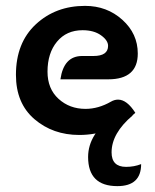

<svg xmlns="http://www.w3.org/2000/svg" viewBox="-20 -448 523 647"><path d="M256.8 -259.3H294.9Q344.2 -259.3 344.2 -293.5Q344.2 -312 320.3 -329.1Q296.4 -346.2 258.3 -346.2Q204.1 -346.2 172.1 -307.6Q140.1 -269 140.1 -206.5Q140.1 -148.9 177.2 -115Q214.4 -81.1 268.1 -81.1Q311.5 -81.1 354 -105.5Q365.7 -112.3 377.9 -112.3Q407.7 -112.3 436 -67.9Q356 6.8 247.1 6.8Q158.2 6.8 95.9 -46.6Q33.7 -100.1 33.7 -195.8Q33.7 -303.7 100.6 -366Q167.5 -428.2 266.6 -428.2Q340.3 -428.2 392.3 -381.3Q444.3 -334.5 444.3 -267.6Q444.3 -180.7 344.7 -180.7H183.6Q194.8 -259.3 256.8 -259.3ZM375.5 179.2Q276.9 179.2 276.9 81.1Q276.9 2.4 364.7 -59.1H427.2Q356 1 356 65.4Q356 114.3 404.8 114.3Q432.1 114.3 455.6 105Q455.6 179.2 375.5 179.2Z"/></svg>

Font: ALMAS
Style: Bold
Weight: 700
Designer: ALMAS Font/ by Husham Jawad Kadhim, derived from the Bainsely font by/ Paul James MIller
Foundry: High-Logic / Made with FontCreator
Version: Version 1.411;September 19, 2021;FontCreator 14.0.0.2814 32-